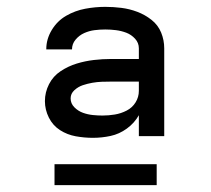

<svg xmlns="http://www.w3.org/2000/svg" viewBox="-20 -761 616 560"><path d="M251 -359Q277 -359 302.5 -364.5Q328 -370 350 -386Q372 -402 385 -425V-364H459V-620Q459 -644 450 -666Q441 -688 422 -703Q403 -718 380.5 -726.5Q358 -735 334.5 -738Q311 -741 287 -741Q258 -741 228.5 -735.5Q199 -730 173 -715Q147 -700 131 -673.5Q115 -647 115 -618V-617H190Q190 -633 200.5 -645.5Q211 -658 225.5 -664.5Q240 -671 255.5 -673Q271 -675 287 -675Q303 -675 318.5 -673Q334 -671 348.5 -665.5Q363 -660 374 -648Q385 -636 385 -620V-589H305Q279 -589 253.5 -586Q228 -583 203.5 -575.5Q179 -568 157 -553.5Q135 -539 123 -515.5Q111 -492 111 -466Q111 -441 122.5 -418Q134 -395 155 -381.5Q176 -368 201 -363.5Q226 -359 251 -359ZM279 -424Q265 -424 250.5 -425.5Q236 -427 222 -432Q208 -437 197 -448Q186 -459 186 -474Q186 -488 197 -498Q208 -508 221.5 -512.5Q235 -517 249 -519.5Q263 -522 277 -522.5Q291 -523 305 -523H385V-496Q385 -478 375.5 -462.5Q366 -447 349.5 -438.5Q333 -430 315 -427Q297 -424 279 -424ZM139 -221H437V-282H139Z"/></svg>

Font: Iosevka Sparkle Medium
Style: Regular
Weight: 500
Designer: Belleve Invis
Foundry: Belleve Invis
Version: Version 4.5.0; ttfautohint (v1.8.3)